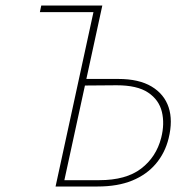

<svg xmlns="http://www.w3.org/2000/svg" viewBox="-20 -678 704 698"><path d="M182 0 325 -658H352L214 -23H341Q438 -23 493 -65Q548 -107 566 -177Q579 -228 568.5 -271.5Q558 -315 518.5 -341.5Q479 -368 404 -368L278 -367L280 -391H410Q485 -391 531 -363.5Q577 -336 593 -288Q609 -240 593 -175Q580 -122 546.5 -82.5Q513 -43 460.5 -21.5Q408 0 335 0ZM125 -634 130 -658H334L329 -634Z"/></svg>

Font: Ysabeau Infant Thin
Style: Italic
Weight: 250
Italic angle: -12°
Designer: Christian Thalmann (Catharsis Fonts)
Version: Version 2.001;gftools[0.9.30]; featfreeze: ss01,ss02,lnum